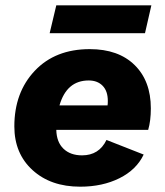

<svg xmlns="http://www.w3.org/2000/svg" viewBox="-20 -694 622 723"><path d="M550 -674 526 -569H167L192 -674ZM318 -509Q426 -509 487 -449Q548 -389 548 -286Q548 -239 538 -205H192Q193 -159 219 -134Q245 -109 289 -109Q353 -109 381 -167L521 -112Q494 -55 430 -23Q366 9 282 9Q171 9 102.5 -53.5Q34 -116 34 -218Q34 -346 111 -427.5Q188 -509 318 -509ZM314 -391Q231 -391 204 -297H385Q386 -303 386 -314Q386 -351 366.5 -371Q347 -391 314 -391Z"/></svg>

Font: Elaine Sans
Style: Bold Italic
Weight: 700
Italic angle: -13°
Designer: Wei Huang
Foundry: Wei Huang
Version: Version 2.001;December 24, 2019;FontCreator 12.0.0.2547 64-b